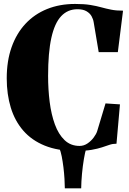

<svg xmlns="http://www.w3.org/2000/svg" viewBox="-20 -774 672 998"><path d="M317 205Q317 184.5 315.2 155.8Q313.5 127 309.8 96.2Q306 65.5 300.8 38.8Q295.5 12 288 -5H429Q422 17 416 53Q410 89 406.2 129.2Q402.5 169.5 402 205ZM374 10.5Q280.5 10.5 212.8 -17Q145 -44.5 101.2 -94.8Q57.5 -145 36.2 -214.2Q15 -283.5 15 -367Q15 -457 40.2 -528.5Q65.5 -600 112.2 -650.2Q159 -700.5 224.5 -727Q290 -753.5 370.5 -753.5Q418 -753.5 449.8 -748.2Q481.5 -743 506.5 -736Q531.5 -729 557.8 -723.8Q584 -718.5 619.5 -718.5L592.5 -503H493L467 -658Q464.5 -674.5 455.8 -690Q447 -705.5 429.2 -715.8Q411.5 -726 382.5 -726Q332 -726 298 -690Q264 -654 247 -577.5Q230 -501 230 -379Q230 -309.5 238.2 -244.2Q246.5 -179 265.2 -127.5Q284 -76 315.5 -45.8Q347 -15.5 393.5 -15.5Q416 -15.5 435 -28.5Q454 -41.5 467.2 -59.5Q480.5 -77.5 485 -92L528.5 -236.5L603.5 -231.5L585.5 -27Q566 -27 549 -21.2Q532 -15.5 510.2 -8.2Q488.5 -1 456.2 4.8Q424 10.5 374 10.5Z"/></svg>

Font: Merriweather 144pt Black
Style: Regular
Weight: 900
Version: Version 2.100